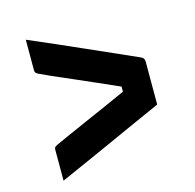

<svg xmlns="http://www.w3.org/2000/svg" viewBox="-90 -683 779 767"><g transform="rotate(-15 300.0 -299.5)"><path d="M521 -205Q456 -176 381.5 -142.5Q307 -109 230.5 -74.5Q154 -40 81 -8V-134Q81 -142 83 -145Q85 -148 92 -152Q108 -159 143 -175Q178 -191 223 -210.5Q268 -230 315 -251Q362 -272 402 -290V-311Q361 -329 314 -350Q267 -371 222.5 -390Q178 -409 143 -424.5Q108 -440 92 -448Q85 -452 83 -455.5Q81 -459 81 -466V-591Q188 -545 294 -498Q400 -451 506 -404Q521 -398 521 -384Z"/></g></svg>

Font: Recursive Mn Lnr St
Style: Bold
Weight: 700
Monospace: yes
Version: Version 1.079;hotconv 1.0.112;makeotfexe 2.5.65598; ttfautoh